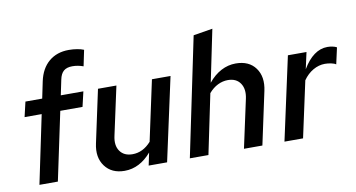

<svg xmlns="http://www.w3.org/2000/svg" viewBox="-75 -946 2109 1139"><g transform="rotate(-10 980.0 -376.0)"><path d="M84 -501H185L206 -602Q222 -677 270 -717.5Q318 -758 390 -758Q415 -758 439.5 -754Q464 -750 480 -743L460 -647Q443 -653 427 -656Q411 -659 394 -659Q360 -659 341.5 -643Q323 -627 316 -592L297 -501H433L412 -411H278L191 0H80L166 -411H63Z M632 -501 569 -210Q556 -153 580.5 -118Q605 -83 656 -83Q687 -83 715 -96.5Q743 -110 768 -138L846 -501H958L849 0H738L754 -76Q720 -36 679.5 -15Q639 6 593 6Q515 6 475 -48Q435 -102 453 -184L521 -501Z M986 0 1135 -715 1251 -734 1186 -420Q1221 -463 1263 -485Q1305 -507 1351 -507Q1431 -507 1470 -453.5Q1509 -400 1491 -317L1423 0H1312L1375 -291Q1387 -347 1363 -382.5Q1339 -418 1288 -418Q1257 -418 1227.5 -403.5Q1198 -389 1173 -360L1098 0Z M1556 0 1665 -501H1777L1755 -401Q1786 -454 1823.5 -481.5Q1861 -509 1904 -509Q1919 -509 1934 -506Q1949 -503 1960 -497L1938 -398Q1929 -405 1909.5 -409Q1890 -413 1872 -413Q1835 -413 1800.5 -393Q1766 -373 1741 -337L1668 0Z"/></g></svg>

Font: Red Hat Text Medium
Style: Italic
Weight: 500
Italic angle: -12°
Designer: Pentagram / MCKL
Foundry: Pentagram / MCKL
Version: Version 1.003; Red Hat Text Medium Italic